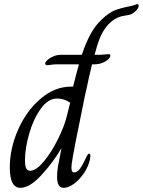

<svg xmlns="http://www.w3.org/2000/svg" viewBox="-20 -892 686 922"><path d="M646 -864Q646 -851 627 -835Q617 -826 608.5 -823Q600 -820 592 -819Q584 -818 580 -817Q528 -810 492 -765Q474 -743 461 -712.5Q448 -682 434 -629H458Q470 -629 482.5 -630.5Q495 -632 502 -632Q510 -632 510 -625Q510 -617 499.5 -607Q489 -597 471 -590Q453 -583 432 -583H422Q407 -523 396 -468Q393 -458 389 -438Q331 -158 324 -103Q323 -96 323 -86Q323 -64 336 -64Q352 -64 366.5 -85.5Q381 -107 397 -143Q403 -154 408 -154Q414 -154 414 -143L412 -126Q404 -91 382.5 -59.5Q361 -28 334.5 -9Q308 10 286 10Q254 10 254 -43Q254 -63 258 -91L275 -179H274Q237 -115 180 -52.5Q123 10 78 10Q27 10 27 -88Q27 -179 67 -269.5Q107 -360 175 -418Q243 -476 321 -476H331Q350 -552 359 -583H250Q238 -583 225.5 -581Q213 -579 206 -579Q202 -579 199.5 -581.5Q197 -584 197 -587Q197 -594 208 -604Q219 -614 236.5 -621.5Q254 -629 275 -629H373Q393 -689 415.5 -729.5Q438 -770 470 -800Q502 -830 528 -841Q554 -852 599 -861Q619 -865 627.5 -868.5Q636 -872 639 -872Q646 -872 646 -864ZM317 -399Q287 -419 254 -419Q211 -419 175.5 -369.5Q140 -320 120 -249.5Q100 -179 100 -122Q100 -97 105.5 -84.5Q111 -72 125 -72Q153 -72 189.5 -115.5Q226 -159 257.5 -222Q289 -285 301 -335Z"/></svg>

Font: Charm
Style: Regular
Weight: 400
Designer: Katatrad Aksorn Co.,Ltd.
Foundry: Cadson Demak Co.,Ltd.
Version: Version 1.001